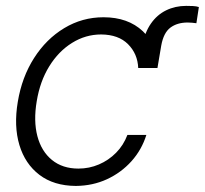

<svg xmlns="http://www.w3.org/2000/svg" viewBox="-20 -611 686 643"><path d="M507.3 -383.3H443.8L456.5 -458.5Q464.8 -502.4 485.4 -532Q505.9 -561.5 536.4 -576.4Q566.9 -591.3 603.5 -591.3Q614.3 -591.3 626 -590.8Q637.7 -590.3 646 -587.4L637.7 -533.2Q630.9 -534.2 623 -534.9Q615.2 -535.6 608.4 -535.6Q573.7 -535.6 550.8 -518.6Q527.8 -501.5 520 -458.5ZM233.9 11.7Q160.2 11.2 112.1 -25.4Q64 -62 44.9 -125.5Q25.9 -189 39.6 -270Q53.2 -352.5 94 -416.5Q134.8 -480.5 195.1 -516.8Q255.4 -553.2 326.7 -553.2Q408.7 -553.2 458.5 -506.3Q508.3 -459.5 507.3 -383.3H442.9Q440.9 -430.7 408.9 -462.9Q377 -495.1 318.8 -495.6Q266.6 -495.6 221.2 -467.3Q175.8 -439 144.8 -388.7Q113.8 -338.4 103 -272Q91.8 -206.1 105.2 -155Q118.7 -104 154.1 -75.2Q189.5 -46.4 242.7 -46.4Q278.8 -46.4 311.3 -60.3Q343.8 -74.2 368.7 -99.4Q393.6 -124.5 406.7 -159.2H470.2Q454.6 -109.4 420.2 -71Q385.7 -32.7 338.1 -10.7Q290.5 11.2 233.9 11.7Z"/></svg>

Font: Inter Tight Light
Style: Italic
Weight: 300
Italic angle: -9.39999°
Designer: Rasmus Andersson
Foundry: rsms
Version: Version 3.004